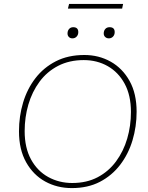

<svg xmlns="http://www.w3.org/2000/svg" viewBox="-20 -951 758 981"><path d="M347 10Q272 10 211 -23.5Q150 -57 113.5 -122Q77 -187 77 -280Q77 -357 98 -427Q119 -497 161 -551.5Q203 -606 265.5 -638Q328 -670 411 -670Q485 -670 545.5 -636Q606 -602 642 -537.5Q678 -473 678 -380Q678 -304 657 -234Q636 -164 594 -109Q552 -54 490.5 -22Q429 10 347 10ZM349 -16Q423 -16 479 -45.5Q535 -75 573 -126.5Q611 -178 630 -243Q649 -308 649 -379Q649 -464 617 -523Q585 -582 530.5 -613Q476 -644 408 -644Q334 -644 277 -614.5Q220 -585 182 -533.5Q144 -482 125 -417Q106 -352 106 -281Q106 -196 138.5 -136.5Q171 -77 226.5 -46.5Q282 -16 349 -16ZM536 -755Q525 -755 517.5 -762Q510 -769 510 -780Q510 -794 518 -803Q526 -812 540 -812Q566 -812 566 -787Q566 -773 557.5 -764Q549 -755 536 -755ZM350 -755Q339 -755 332 -762Q325 -769 325 -780Q325 -794 333 -803Q341 -812 354 -812Q380 -812 380 -787Q380 -773 371.5 -764Q363 -755 350 -755ZM609 -931 604 -907H327L333 -931Z"/></svg>

Font: Work Sans ExtraLight
Style: Italic
Weight: 200
Italic angle: -13°
Designer: Wei Huang
Foundry: Wei Huang
Version: Version 2.012; ttfautohint (v1.8.3)